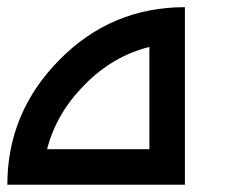

<svg xmlns="http://www.w3.org/2000/svg" viewBox="-69 -508 626 528"><path d="M341.8 -378.9Q241.7 -354 163.6 -274.9Q85.4 -195.8 60.5 -97.7H341.8ZM439.5 0H-48.8Q-48.8 -198.2 94.2 -343.3Q237.3 -488.3 439.5 -488.3Z"/></svg>

Font: Arounder
Style: Regular
Weight: 400
Designer: Maxim Raikov
Foundry: Maxim Raikov
Version: Version 1.00 March 23, 2021, initial release